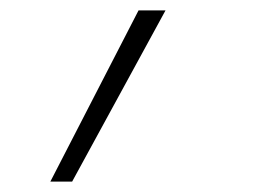

<svg xmlns="http://www.w3.org/2000/svg" viewBox="-20 -131 540 370"><path d="M77 219 247 -111H299L119 219Z"/></svg>

Font: Iosevka Aile XLt Obl
Style: Regular
Weight: 200
Italic angle: -9°
Designer: Belleve Invis
Foundry: Belleve Invis
Version: Version 31.1.0; ttfautohint (v1.8.4)